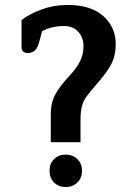

<svg xmlns="http://www.w3.org/2000/svg" viewBox="-20 -740 529 775"><path d="M185 -278Q185 -327 204 -360.5Q223 -394 263 -437Q289 -465 303 -492.5Q317 -520 317 -554Q317 -588 296 -611.5Q275 -635 238 -635Q189 -635 150 -614L138 -570Q127 -526 93 -526Q80 -526 73.5 -532Q67 -538 67 -548V-659Q97 -683 147 -701.5Q197 -720 254 -720Q346 -720 396.5 -675.5Q447 -631 447 -563Q447 -513 427.5 -478Q408 -443 373 -404Q343 -369 330 -351.5Q317 -334 311 -312.5Q305 -291 305 -256V-166H185ZM180 -51Q180 -80 198.5 -98Q217 -116 245 -116Q273 -116 292 -98Q311 -80 311 -51Q311 -21 292 -3Q273 15 245 15Q217 15 198.5 -3Q180 -21 180 -51Z"/></svg>

Font: Maitree
Style: Bold
Weight: 700
Designer: CadsonDemak Team
Foundry: CadsonDemak
Version: Version 1.002